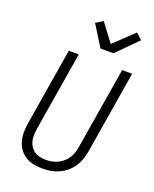

<svg xmlns="http://www.w3.org/2000/svg" viewBox="-178 -1084 955 1191"><g transform="rotate(20 300.0 -489.0)"><path d="M252 8Q222 8 193 2.5Q164 -3 140 -18Q116 -33 99.5 -55.5Q83 -78 75 -105.5Q67 -133 67 -163Q67 -193 72 -223L156 -735H222L136 -213Q133 -193 132 -172.5Q131 -152 135.5 -132.5Q140 -113 150.5 -97Q161 -81 176.5 -70Q192 -59 212 -54.5Q232 -50 252 -50Q272 -50 291.5 -53.5Q311 -57 330 -66Q349 -75 365 -89Q381 -103 392.5 -120.5Q404 -138 410 -157.5Q416 -177 419 -196L508 -735H574L484 -187Q479 -160 470 -134Q461 -108 445 -84.5Q429 -61 406.5 -42.5Q384 -24 358.5 -12.5Q333 -1 305.5 3.5Q278 8 252 8ZM336 -815 250 -953 297 -982 386 -863 515 -986 555 -949 422 -815Z"/></g></svg>

Font: Iosevka Aile Light Oblique
Style: Regular
Weight: 300
Italic angle: -9°
Designer: Belleve Invis
Foundry: Belleve Invis
Version: Version 31.1.0; ttfautohint (v1.8.4)